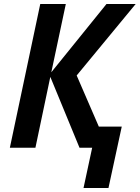

<svg xmlns="http://www.w3.org/2000/svg" viewBox="-20 -734 694 954"><path d="M395 200 438 0H375L230 -352L156 0H29L180 -714H307L235 -375L509 -714H654L361 -359L471 -105H585L519 200Z"/></svg>

Font: Noto Sans Display SemiBold
Style: Italic
Weight: 600
Italic angle: -12°
Designer: Monotype Design Team
Foundry: Monotype Imaging Inc.
Version: Version 2.003